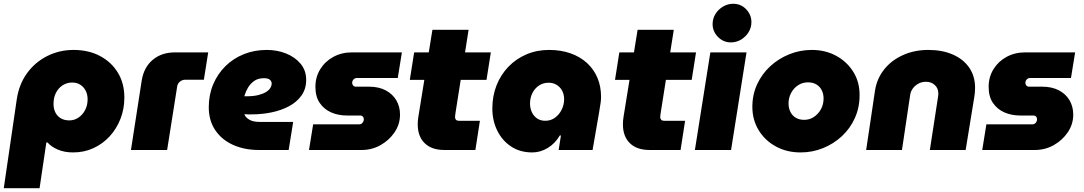

<svg xmlns="http://www.w3.org/2000/svg" viewBox="-44 -796 5751 1019"><path d="M-24 203 45 -269Q57 -349 99.5 -407.5Q142 -466 206.5 -498.5Q271 -531 346 -531Q426 -531 486.5 -499Q547 -467 581.5 -410.5Q616 -354 616 -278Q616 -218 595.5 -165.5Q575 -113 538.5 -73Q502 -33 452.5 -10Q403 13 344 13Q298 13 263 -2Q228 -17 208 -40H202L166 203ZM324 -157Q350 -157 372 -171.5Q394 -186 407.5 -211.5Q421 -237 421 -269Q421 -295 410.5 -315Q400 -335 382 -346.5Q364 -358 339 -358Q312 -358 289.5 -344Q267 -330 253.5 -304.5Q240 -279 240 -244Q240 -219 250 -199Q260 -179 279 -168Q298 -157 324 -157Z M651 0 708 -368Q719 -438 766 -478Q813 -518 885 -518H1061L1038 -373H940Q923 -373 910.5 -362.5Q898 -352 896 -335L843 0Z M1330 0Q1253 0 1193 -27Q1133 -54 1098.5 -105Q1064 -156 1064 -227Q1064 -293 1087.5 -348.5Q1111 -404 1152.5 -445Q1194 -486 1250 -508.5Q1306 -531 1372 -531Q1427 -531 1474.5 -512Q1522 -493 1551.5 -457.5Q1581 -422 1581 -372Q1581 -324 1556 -289Q1531 -254 1489.5 -232Q1448 -210 1397 -199.5Q1346 -189 1293 -189Q1283 -189 1273 -189Q1263 -189 1253 -190Q1258 -174 1278 -161.5Q1298 -149 1333 -149H1512L1488 0ZM1253 -285Q1256 -285 1259 -285Q1262 -285 1265 -285Q1303 -285 1329 -292Q1355 -299 1370 -309Q1385 -319 1391.5 -330.5Q1398 -342 1398 -352Q1398 -364 1388.5 -372.5Q1379 -381 1357 -381Q1325 -381 1304.5 -366Q1284 -351 1272 -330.5Q1260 -310 1255 -292Q1254 -290 1253.5 -288Q1253 -286 1253 -285Z M1596 0 1618 -136H1861Q1870 -136 1875.5 -140Q1881 -144 1884 -150.5Q1887 -157 1887 -163Q1887 -171 1882 -177Q1877 -183 1866 -183H1796Q1751 -183 1713.5 -199.5Q1676 -216 1653 -249.5Q1630 -283 1630 -335Q1630 -387 1655.5 -428.5Q1681 -470 1725 -494Q1769 -518 1823 -518H2089L2067 -382H1850Q1842 -382 1836.5 -378Q1831 -374 1828 -368.5Q1825 -363 1825 -356Q1825 -349 1830 -342.5Q1835 -336 1845 -336H1914Q1966 -336 2003 -316.5Q2040 -297 2059.5 -263.5Q2079 -230 2079 -188Q2079 -137 2050.5 -94.5Q2022 -52 1976 -26Q1930 0 1876 0Z M2314 0Q2247 0 2210 -36Q2173 -72 2173 -136Q2173 -155 2176 -174L2251 -638H2443L2374 -200Q2371 -181 2371 -174Q2371 -166 2376 -160.5Q2381 -155 2391 -155H2503L2479 0ZM2131 -372 2154 -518H2561L2538 -372Z M2781 13Q2716 13 2668.5 -18.5Q2621 -50 2595 -103Q2569 -156 2569 -220Q2569 -287 2591.5 -343.5Q2614 -400 2654.5 -442Q2695 -484 2750 -507.5Q2805 -531 2870 -531Q2933 -531 2984 -513Q3035 -495 3071.5 -461.5Q3108 -428 3127 -382.5Q3146 -337 3146 -282Q3146 -269 3144 -252.5Q3142 -236 3135 -196L3101 0H2921L2933 -77H2927Q2903 -35 2863.5 -11Q2824 13 2781 13ZM2850 -155Q2880 -155 2902.5 -172Q2925 -189 2937.5 -215Q2950 -241 2950 -269Q2950 -295 2939.5 -314.5Q2929 -334 2910.5 -345.5Q2892 -357 2867 -357Q2839 -357 2816.5 -342Q2794 -327 2781.5 -302Q2769 -277 2769 -247Q2769 -221 2779 -200Q2789 -179 2807 -167Q2825 -155 2850 -155Z M3403 0Q3336 0 3299 -36Q3262 -72 3262 -136Q3262 -155 3265 -174L3340 -638H3532L3463 -200Q3460 -181 3460 -174Q3460 -166 3465 -160.5Q3470 -155 3480 -155H3592L3568 0ZM3220 -372 3243 -518H3650L3627 -372Z M3644 0 3726 -518H3918L3836 0ZM3835 -571Q3795 -571 3766.5 -600Q3738 -629 3738 -668Q3738 -698 3753.5 -722.5Q3769 -747 3794 -761.5Q3819 -776 3847 -776Q3888 -776 3916 -747Q3944 -718 3944 -678Q3944 -649 3928.5 -624.5Q3913 -600 3888.5 -585.5Q3864 -571 3835 -571Z M4205 13Q4132 13 4074 -18.5Q4016 -50 3982.5 -105Q3949 -160 3949 -229Q3949 -294 3974.5 -349Q4000 -404 4044 -444.5Q4088 -485 4145 -508Q4202 -531 4264 -531Q4337 -531 4394.5 -499.5Q4452 -468 4485.5 -413.5Q4519 -359 4518 -289Q4518 -225 4493 -169.5Q4468 -114 4424.5 -73.5Q4381 -33 4324.5 -10Q4268 13 4205 13ZM4224 -160Q4253 -160 4276 -175.5Q4299 -191 4313 -216.5Q4327 -242 4327 -273Q4327 -298 4317 -317.5Q4307 -337 4288.5 -348Q4270 -359 4244 -359Q4215 -359 4191.5 -343.5Q4168 -328 4154.5 -302.5Q4141 -277 4141 -247Q4141 -222 4151 -202Q4161 -182 4179.5 -171Q4198 -160 4224 -160Z M4553 0 4600 -316Q4610 -379 4648.5 -427.5Q4687 -476 4748 -503.5Q4809 -531 4883 -531Q4957 -531 5013 -506.5Q5069 -482 5100 -437Q5131 -392 5131 -330Q5131 -319 5130 -306Q5129 -293 5127 -282L5081 0H4891L4934 -279Q4935 -284 4935.5 -290.5Q4936 -297 4936 -300Q4936 -327 4917.5 -344.5Q4899 -362 4870 -362Q4848 -362 4830 -352Q4812 -342 4801 -327Q4790 -312 4787 -295L4743 0Z M5169 0 5191 -136H5434Q5443 -136 5448.5 -140Q5454 -144 5457 -150.5Q5460 -157 5460 -163Q5460 -171 5455 -177Q5450 -183 5439 -183H5369Q5324 -183 5286.5 -199.5Q5249 -216 5226 -249.5Q5203 -283 5203 -335Q5203 -387 5228.5 -428.5Q5254 -470 5298 -494Q5342 -518 5396 -518H5662L5640 -382H5423Q5415 -382 5409.5 -378Q5404 -374 5401 -368.5Q5398 -363 5398 -356Q5398 -349 5403 -342.5Q5408 -336 5418 -336H5487Q5539 -336 5576 -316.5Q5613 -297 5632.5 -263.5Q5652 -230 5652 -188Q5652 -137 5623.5 -94.5Q5595 -52 5549 -26Q5503 0 5449 0Z"/></svg>

Font: MuseoModerno Black
Style: Italic
Weight: 900
Italic angle: -9°
Designer: Pablo Cosgaya, Héctor Gatti, Marcela Romero, and the Authors of The MuseoModerno Project.
Foundry: Omnibus-Type Team
Version: Version 1.003